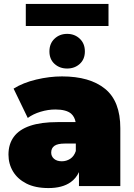

<svg xmlns="http://www.w3.org/2000/svg" viewBox="-20 -945 679 975"><path d="M381 0V-71Q366 -39 339 -20Q297 10 226 10Q159 10 114 -13Q69 -36 46 -74.5Q23 -113 23 -160Q23 -213 50 -250Q77 -287 132.5 -306Q188 -325 273 -325H364Q359 -352 341 -368Q316 -389 261 -389Q224 -389 186 -377.5Q148 -366 121 -346L49 -495Q97 -525 164 -541Q231 -557 295 -557Q436 -557 513.5 -494Q591 -431 591 -294V0ZM365 -216H309Q273 -216 256.5 -204.5Q240 -193 240 -170Q240 -151 254.5 -138.5Q269 -126 294 -126Q317 -126 336.5 -138.5Q356 -151 365 -178ZM321 -597Q283 -597 257 -620.5Q231 -644 231 -684Q231 -724 257 -748.5Q283 -773 321 -773Q359 -773 385 -748.5Q411 -724 411 -684Q411 -644 385 -620.5Q359 -597 321 -597ZM111 -813V-925H531V-813Z"/></svg>

Font: Montserrat Thin Black
Style: Regular
Weight: 900
Version: Version 9.000